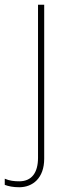

<svg xmlns="http://www.w3.org/2000/svg" viewBox="-70 -548 297 808"><path d="M11 240C68 240 116 201 116 120V-528H90V116C90 178 64 215 11 215C-9 215 -30 213 -50 204V230C-34 236 -14 240 11 240Z"/></svg>

Font: Noto Sans Canadian Aboriginal Thin
Style: Regular
Weight: 100
Designer: Monotype Design Team, Typotheque's Kevin King
Foundry: Monotype Imaging Inc.
Version: Version 2.004